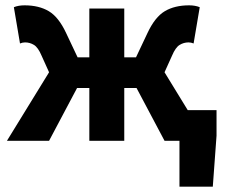

<svg xmlns="http://www.w3.org/2000/svg" viewBox="-20 -528 843 720"><path d="M653 172V0H597L492 -198H446V0H315V-198H269L164 0H6L164 -257L136 -319Q123 -350 107.5 -359.5Q92 -369 74 -369Q69 -369 64.5 -368Q60 -367 55 -365L32 -501Q49 -508 72 -508Q126 -508 163 -486Q200 -464 228 -404L271 -313H315V-496H446V-313H490L533 -404Q561 -464 598 -486Q635 -508 689 -508Q712 -508 729 -501L706 -365Q701 -367 696.5 -368Q692 -369 687 -369Q669 -369 653.5 -359.5Q638 -350 625 -319L597 -257L684 -115H792V-19L778 172Z"/></svg>

Font: hySource Sans Pro
Style: Bold
Weight: 700
Designer: Paul D. Hunt
Foundry: Adobe Systems Incorporated
Version: Version 2.021;PS 2.000;hotconv 1.0.86;makeotf.lib2.5.63406